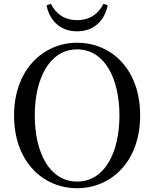

<svg xmlns="http://www.w3.org/2000/svg" viewBox="-20 -974 812 1011"><path d="M225 -946C238 -878 287 -809 386 -809C485 -809 534 -878 547 -946L525 -954C498 -901 453 -868 386 -868C320 -868 274 -901 248 -954ZM163 -366C163 -557 239 -714 386 -714C533 -714 609 -557 609 -366C609 -174 533 -18 386 -18C239 -18 163 -174 163 -366ZM386 -749C208 -749 54 -607 54 -366C54 -122 207 17 386 17C566 17 718 -124 718 -366C718 -610 566 -749 386 -749Z"/></svg>

Font: Noto Serif KR Medium
Style: Regular
Weight: 500
Designer: Ryoko NISHIZUKA 西塚涼子 (kana & ideographs); Frank Grießhammer (Latin, Greek & Cyrillic); Wenlong ZHANG 张文龙 (bopomofo); San
Foundry: Adobe
Version: Version 2.001;hotconv 1.1.0;makeotfexe 2.6.0